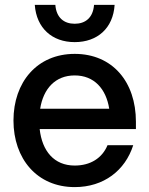

<svg xmlns="http://www.w3.org/2000/svg" viewBox="-20 -752 610 784"><path d="M285 12C404 12 491 -56 524 -159H419C397 -106 349 -76 285 -76C201 -76 152 -135 142 -225H535V-255C535 -418 439 -532 285 -532C131 -532 35 -416 35 -260C35 -104 131 12 285 12ZM285 -580C378 -580 442 -637 448 -732H364C360 -680 329 -655 285 -655C241 -655 210 -680 206 -732H122C129 -637 193 -580 285 -580ZM144 -308C157 -390 206 -444 285 -444C364 -444 413 -390 426 -308Z"/></svg>

Font: Aspekta 500
Style: Regular
Weight: 500
Designer: Ivo Dolenc
Version: Version 2.100